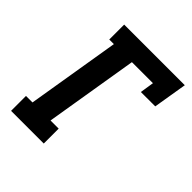

<svg xmlns="http://www.w3.org/2000/svg" viewBox="-200 -868 1001 1001"><g transform="rotate(45 300.0 -367.5)"><path d="M42 0V-110H90L175 -625H141V-735H588L557 -548H451L463 -625H308L223 -110H283V0Z"/></g></svg>

Font: Iosevka Slab XBdExObl
Style: Regular
Weight: 800
Width: 7
Italic angle: -9°
Monospace: yes
Designer: Belleve Invis
Foundry: Belleve Invis
Version: Version 11.1.0; ttfautohint (v1.8.3)